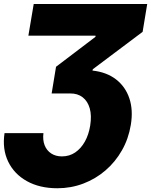

<svg xmlns="http://www.w3.org/2000/svg" viewBox="-31 -748 774 983"><path d="M-7.8 -66.4H191.4Q187 -31.2 197.5 -4.4Q208 22.5 231 37.6Q253.9 52.7 286.1 52.7Q324.2 52.7 354 32.5Q383.8 12.2 403.6 -23.2Q423.3 -58.6 430.7 -104.5Q439 -156.2 428.5 -193.1Q418 -230 392.1 -250Q366.2 -270 328.1 -269.5H233.4L255.9 -406.2L458 -559.6V-565.4H114.3L141.6 -727.5H722.7L699.2 -585L444.3 -393.6L442.4 -386.7Q514.6 -378.9 563 -341.6Q611.3 -304.2 631.3 -244.4Q651.4 -184.6 638.7 -108.4Q627 -37.6 593.3 21.7Q559.6 81.1 509 124.5Q458.5 168 395.5 191.9Q332.5 215.8 262.7 215.8Q171.9 215.8 106.7 179.4Q41.5 143.1 10.7 79.1Q-20 15.1 -7.8 -66.4Z"/></svg>

Font: Inter 17pt Black
Style: Italic
Weight: 900
Italic angle: -9.3988°
Version: Version 4.001;git-66647c0bb